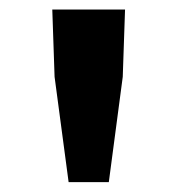

<svg xmlns="http://www.w3.org/2000/svg" viewBox="-20 -799 365 394"><path d="M120.8 -425.3 92 -641.4 87.3 -779.4H236.6L231.9 -641.4L203.3 -425.3Z"/></svg>

Font: Noto Sans JP
Style: Regular
Weight: 100
Designer: Ryoko NISHIZUKA 西塚涼子 (kana, bopomofo & ideographs); Paul D. Hunt (Latin, Greek & Cyrillic); Sandoll Communications 산돌커뮤니
Foundry: Adobe
Version: Version 2.004;hotconv 1.0.118;makeotfexe 2.5.65603